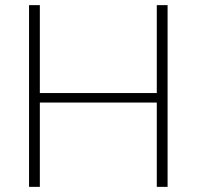

<svg xmlns="http://www.w3.org/2000/svg" viewBox="-20 -727 765 747"><path d="M93 0V-707H135V-365H590V-707H632V0H590V-328H135V0Z"/></svg>

Font: Onest Thin
Style: Regular
Weight: 250
Designer: Dmitri Voloshin, Andrey Kudryavtsev
Foundry: Dmitri Voloshin, Andrey Kudryavtsev
Version: Version 1.000;gftools[0.9.33]